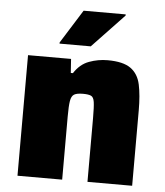

<svg xmlns="http://www.w3.org/2000/svg" viewBox="-52 -763 694 809"><g transform="rotate(5 295.0 -358.5)"><path d="M52 0V-510H234L238 -451H247Q272 -490 310 -504Q348 -518 388 -518Q454 -518 486 -495Q518 -472 527.5 -427.5Q537 -383 537 -319V0H348V-269Q348 -317 345 -337.5Q342 -358 331 -363Q320 -368 297 -368Q271 -368 259.5 -361Q248 -354 244.5 -332.5Q241 -311 241 -267V0ZM180 -570V-575L269 -717H447V-712L312 -570Z"/></g></svg>

Font: Saira ExtraBold
Style: Regular
Weight: 800
Designer: Hector Gatti with collaboration of the Omnibus-Type team
Foundry: Omnibus-Type
Version: Version 1.100; ttfautohint (v1.8.3)